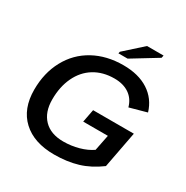

<svg xmlns="http://www.w3.org/2000/svg" viewBox="-197 -1039 1172 1212"><g transform="rotate(30 389.0 -433.5)"><path d="M361.8 9.3Q214.4 9.3 131.6 -67.6Q48.8 -144.5 48.8 -283.2Q48.8 -405.3 100.1 -500Q151.4 -595.2 244.9 -646.7Q338.4 -698.2 460.4 -698.2Q570.8 -698.2 643.8 -651.1Q716.8 -604 743.2 -517.1L619.6 -482.9Q604.5 -538.1 561.5 -567.6Q518.6 -597.2 453.1 -597.2Q370.1 -597.2 307.6 -559.1Q245.1 -520.5 211.7 -449.7Q178.2 -378.9 178.2 -286.6Q178.2 -194.3 228.5 -142.6Q278.8 -90.8 370.6 -90.8Q428.2 -90.8 481.9 -105.7Q535.6 -120.6 574.2 -147.5L597.2 -262.7H417.5L435.5 -356.4H732.4L682.1 -91.3Q608.4 -36.6 531.7 -13.7Q455.1 9.3 361.8 9.3ZM644.5 -858.9 461.4 -747.1H394.5L397.5 -760.3L527.8 -877.4H648.4Z"/></g></svg>

Font: Arimo SemiBold
Style: Italic
Weight: 600
Italic angle: -12°
Version: Version 1.33